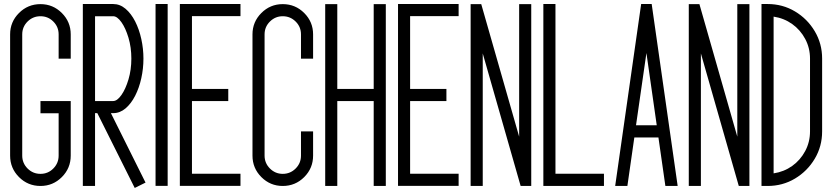

<svg xmlns="http://www.w3.org/2000/svg" viewBox="-20 -907 4096 945"><path d="M179.2 8.3Q117.2 8.3 73.5 -35.4Q29.8 -79.1 29.8 -141.1V-737.8Q29.8 -799.3 73.5 -843Q117.2 -886.7 179.2 -886.7Q240.7 -886.7 284.4 -843Q328.1 -799.3 328.1 -737.8V-618.2H268.6V-737.8Q268.6 -774.9 242.4 -801Q216.3 -827.1 179.2 -827.1Q142.1 -827.1 115.7 -801Q89.4 -774.9 89.4 -737.8V-141.1Q89.4 -104 115.7 -77.6Q142.1 -51.3 179.2 -51.3Q216.3 -51.3 242.4 -77.6Q268.6 -104 268.6 -141.1V-349.6H179.2V-409.7H328.1V-141.1Q328.1 -79.1 284.4 -35.4Q240.7 8.3 179.2 8.3Z M643.1 18.1 459 -350.1H447.8V8.3H387.7V-887.2H537.1Q570.3 -887.2 597.9 -863.8Q625.5 -840.3 645.3 -801.5Q665 -762.7 675.5 -714.8Q686 -667 686 -618.7Q686 -569.8 675.5 -522.2Q665 -474.6 645.3 -435.8Q625.5 -397 597.9 -373.5Q570.3 -350.1 537.1 -350.1H525.9L696.3 -8.3ZM537.1 -409.7Q556.6 -409.7 577.4 -439Q598.1 -468.3 612.3 -515.9Q626.5 -563.5 626.5 -618.7Q626.5 -673.8 612.3 -721.4Q598.1 -769 577.4 -798.1Q556.6 -827.1 537.1 -827.1H447.8V-409.7Z M805.2 7.8H745.6V-887.2H805.2Z M1163.6 7.8H865.2V-887.2H1163.6V-827.6H924.8V-469.2H1103.5V-409.7H924.8V-51.8H1163.6Z M1371.6 8.3Q1310.1 8.3 1266.4 -35.4Q1222.7 -79.1 1222.7 -141.1V-737.8Q1222.7 -799.3 1266.4 -843Q1310.1 -886.7 1371.6 -886.7Q1433.6 -886.7 1477.3 -843Q1521 -799.3 1521 -737.8V-618.2H1461.4V-737.8Q1461.4 -774.9 1435.1 -801Q1408.7 -827.1 1371.6 -827.1Q1335 -827.1 1308.6 -801Q1282.2 -774.9 1282.2 -737.8V-141.1Q1282.2 -104 1308.6 -77.6Q1335 -51.3 1371.6 -51.3Q1408.7 -51.3 1435.1 -77.6Q1461.4 -104 1461.4 -141.1V-260.3H1521V-141.1Q1521 -79.1 1477.3 -35.4Q1433.6 8.3 1371.6 8.3Z M1878.9 8.3H1819.3V-409.7H1640.1V8.3H1580.6V-886.7H1640.1V-469.2H1819.3V-886.7H1878.9Z M2237.3 7.8H1939V-887.2H2237.3V-827.6H1998.5V-469.2H2177.2V-409.7H1998.5V-51.8H2237.3Z M2594.7 8.3H2542.5L2356 -644V8.3H2296.4V-886.7H2348.6L2535.2 -234.4V-886.7H2594.7Z M2952.6 8.3H2654.3V-887.2H2713.9V-51.8H2952.6Z M3315.4 8.3H3254.9L3220.7 -230.5H3102.1L3067.9 8.3H3007.8L3135.7 -887.2H3187.5ZM3212.4 -290.5 3161.6 -646 3110.4 -290.5Z M3668.5 8.3H3616.2L3429.7 -644V8.3H3370.1V-886.7H3422.4L3608.9 -234.4V-886.7H3668.5Z M3757.8 8.3H3728V-887.2H3757.8Q3832 -887.2 3892.8 -850.8Q3953.6 -814.5 3990 -753.4Q4026.4 -692.4 4026.4 -618.7V-260.3Q4026.4 -186.5 3990 -125.5Q3953.6 -64.5 3892.8 -28.1Q3832 8.3 3757.8 8.3ZM3787.6 -53.7Q3838.9 -61.5 3879.2 -90.3Q3919.4 -119.1 3943.1 -163.6Q3966.8 -208 3966.8 -260.3V-618.7Q3966.8 -670.9 3943.1 -715.3Q3919.4 -759.8 3879.2 -788.6Q3838.9 -817.4 3787.6 -825.2Z"/></svg>

Font: Ignotum
Style: Regular
Weight: 400
Designer: GGBot
Version: 0.10